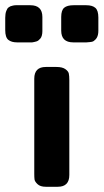

<svg xmlns="http://www.w3.org/2000/svg" viewBox="-40 -714 396 734"><path d="M-20 -599V-646Q-20 -654 -19 -660.5Q-18 -667 -16 -672Q-14 -677 -12 -680.5Q-10 -684 -6 -686.5Q-2 -689 0 -690Q2 -691 7 -692Q12 -693 13.5 -693.5Q15 -694 20 -694H26H76Q122 -694 122 -649V-595Q122 -586 120 -578.5Q118 -571 114.5 -567Q111 -563 107.5 -560Q104 -557 99 -555.5Q94 -554 91 -553.5Q88 -553 83 -552H78H25Q4 -552 -8 -561.5Q-20 -571 -20 -599ZM91 -50V-413Q91 -458 135 -458H176Q198 -458 209.5 -450Q221 -442 223 -433Q225 -424 225 -408V-45Q225 0 181 0H135Q114 0 103.5 -10Q93 -20 92 -28Q91 -36 91 -50ZM194 -597V-649Q194 -675 205.5 -684.5Q217 -694 241 -694H290Q313 -694 324.5 -684Q336 -674 336 -647V-597Q336 -588 334.5 -581.5Q333 -575 330.5 -570.5Q328 -566 324.5 -562.5Q321 -559 318 -557Q315 -555 310 -554Q305 -553 302.5 -553Q300 -553 296 -552.5Q292 -552 291 -552H240Q194 -552 194 -597Z"/></svg>

Font: CMU Sans Serif
Style: Bold
Weight: 700
Version: Version 0.7.0